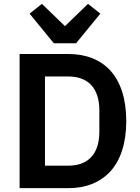

<svg xmlns="http://www.w3.org/2000/svg" viewBox="-20 -979 729 999"><path d="M82 -698H336C427 -698 502 -669 555 -611C607 -553 637 -465 637 -349C637 -233 607 -146 555 -88C502 -30 427 0 336 0H82ZM336 -117C435 -117 497 -174 497 -294V-404C497 -524 435 -581 336 -581H214V-117ZM260 -754 134 -908 198 -959 318 -843 438 -959 502 -908 376 -754Z"/></svg>

Font: Plexus Sans SemiBold
Style: Regular
Weight: 600
Version: Version 2.001;PS 002.001;hotconv 1.0.70;makeotf.lib2.5.58329